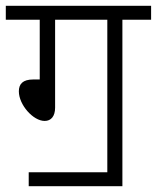

<svg xmlns="http://www.w3.org/2000/svg" viewBox="-20 -642 541 662"><path d="M79 -48V0H402V-574H501V-622H0V-574H117V-368H95C58 -368 45 -352 45 -327C45 -281 94 -225 134 -225C156 -225 170 -241 170 -271V-574H350V-48Z"/></svg>

Font: Noto Sans Devanagari UI SemiCondensed Light
Style: Regular
Weight: 300
Width: 4
Designer: Jelle Bosma - Monotype Design Team
Foundry: Monotype Imaging Inc.
Version: Version 2.004